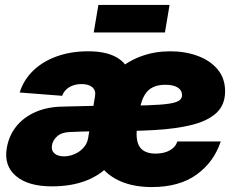

<svg xmlns="http://www.w3.org/2000/svg" viewBox="-20 -758 970 790"><path d="M193.4 8.8Q95.7 8.8 45.7 -33.7Q-4.4 -76.2 7.8 -148.4Q16.6 -200.2 47.1 -238Q77.6 -275.9 126.2 -297.1Q174.8 -318.4 236.3 -319.3Q261.7 -319.8 286.9 -320.6Q312 -321.3 337.2 -321.8Q362.3 -322.3 387.2 -322.8L369.6 -217.8Q344.2 -217.8 319.1 -216.8Q293.9 -215.8 268.6 -214.8Q233.9 -213.9 215.6 -197.5Q197.3 -181.2 193.8 -160.2Q190.4 -138.2 204.3 -126.5Q218.3 -114.7 243.2 -114.7Q265.1 -114.7 286.4 -123.8Q307.6 -132.8 323.2 -149.7Q338.9 -166.5 342.8 -190.9L371.1 -362.8Q375 -385.7 360.1 -398.9Q345.2 -412.1 315.4 -412.1Q296.4 -412.1 280 -406.2Q263.7 -400.4 252.4 -389.6Q241.2 -378.9 235.8 -363.8L61 -377.4Q76.7 -428.2 115.5 -466.3Q154.3 -504.4 212.4 -525.6Q270.5 -546.9 342.8 -546.9Q411.1 -546.9 453.1 -525.6Q495.1 -504.4 511.2 -464.6Q527.3 -424.8 518.1 -369.6L489.7 -200.7L481.9 -190.9Q472.2 -128.9 434.6 -84.2Q397 -39.6 335.9 -15.4Q274.9 8.8 193.4 8.8ZM604.5 11.7Q517.1 11.7 456.5 -21.5Q396 -54.7 369.6 -117.4Q343.3 -180.2 357.9 -268.6Q368.2 -332 396 -383.3Q423.8 -434.6 466.3 -471.2Q508.8 -507.8 563 -527.3Q617.2 -546.9 680.7 -546.9Q742.7 -546.9 793.9 -527.8Q845.2 -508.8 875.7 -472.2Q906.2 -435.5 906.2 -382.3Q906.2 -327.1 871.3 -294.2Q836.4 -261.2 771.2 -244.6Q706.1 -228 615 -222.9Q523.9 -217.8 411.1 -217.8L429.2 -322.8Q526.4 -322.8 585.7 -324.7Q645 -326.7 676 -331.5Q707 -336.4 718 -345Q729 -353.5 729 -366.2Q729 -386.7 711.2 -397.9Q693.4 -409.2 660.2 -409.2Q629.9 -409.2 608.9 -398.9Q587.9 -388.7 575 -366.9Q562 -345.2 555.2 -309.6Q553.2 -297.9 550 -278.3Q546.9 -258.8 544.4 -239.3Q542 -219.7 542 -207.5Q542 -164.1 562 -145Q582 -126 620.1 -126Q654.8 -126 678.7 -139.4Q702.6 -152.8 709.5 -175.8H888.2Q859.9 -90.8 788.8 -39.6Q717.8 11.7 604.5 11.7ZM677.7 -737.8 658.7 -624.5H365.7L384.8 -737.8Z"/></svg>

Font: Inter 18pt Black
Style: Italic
Weight: 900
Italic angle: -9.3988°
Designer: Rasmus Andersson
Foundry: rsms
Version: Version 4.001;git-66647c0bb